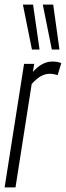

<svg xmlns="http://www.w3.org/2000/svg" viewBox="-22 -810 285 830"><path d="M126 -534 120 -499Q160 -544 204 -544Q227 -544 243 -537L227 -485Q210 -491 192 -491Q174 -491 155.5 -481Q137 -471 115 -447L45 0H-2L82 -534ZM116 -596 77 -790H121L149 -596ZM202 -596 163 -790H208L235 -596Z"/></svg>

Font: Georama ExtraCondensed Light
Style: Italic
Weight: 300
Width: 2
Italic angle: -9°
Designer: Jean-Baptiste Levee
Foundry: Production Type
Version: Version 1.000